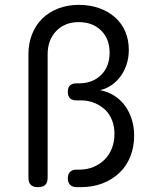

<svg xmlns="http://www.w3.org/2000/svg" viewBox="-20 -760 640 790"><path d="M176 -30Q176 -9 166.5 0.5Q157 10 136 10Q116 10 106.5 0.5Q97 -9 97 -30V-536Q97 -582 112 -619.5Q127 -657 154 -683.5Q181 -710 219.5 -725Q258 -740 304 -740Q350 -740 388 -726.5Q426 -713 453.5 -688.5Q481 -664 495.5 -630Q510 -596 510 -554Q510 -524 501.5 -497Q493 -470 477.5 -448Q462 -426 440 -410.5Q418 -395 392 -389Q423 -383 449 -367Q475 -351 493.5 -326Q512 -301 522 -269.5Q532 -238 532 -202Q532 -156 516.5 -116.5Q501 -77 471.5 -49Q442 -21 402 -5.5Q362 10 313 10H295Q278 10 268.5 0.5Q259 -9 259 -26Q259 -44 268.5 -53Q278 -62 295 -62H306Q338 -62 364.5 -73Q391 -84 410.5 -103.5Q430 -123 440.5 -150Q451 -177 451 -209Q451 -240 441 -265.5Q431 -291 412.5 -308.5Q394 -326 368.5 -336.5Q343 -347 312 -347H295Q277 -347 268 -355.5Q259 -364 259 -382Q259 -400 268 -408.5Q277 -417 295 -417H304Q361 -417 396 -451.5Q431 -486 431 -543Q431 -600 396 -634.5Q361 -669 304 -669Q247 -669 211.5 -632.5Q176 -596 176 -536Z"/></svg>

Font: Maple Mono Normal NL Light
Style: Regular
Weight: 300
Monospace: yes
Designer: subframe7536
Version: Version 7.000